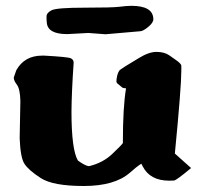

<svg xmlns="http://www.w3.org/2000/svg" viewBox="-20 -615 694 653"><path d="M426.8 -595.2Q501 -595.2 501.5 -549.8Q501.5 -537.6 484.1 -523.4Q466.8 -509.3 457.5 -508.8L338.9 -498.5L280.3 -502.9L209 -499H208.5Q142.6 -499 139.2 -537.6Q138.2 -544.4 138.2 -558.1Q138.2 -571.8 156 -580.3Q173.8 -588.9 267.6 -588.9Q361.3 -588.9 386.2 -592Q411.1 -595.2 426.8 -595.2ZM230.5 -401.4Q223.6 -302.2 223.1 -235.4Q223.1 -105.5 245.1 -68.8Q271 -50.3 282.7 -49.8Q329.6 -61 361.1 -90.8Q392.6 -120.6 397.9 -128.4V-129.9Q397.9 -251.5 408.7 -314.5Q406.2 -314.9 403.3 -315.2Q400.4 -315.4 398.9 -315.9Q397.5 -316.4 396.2 -317.1Q395 -317.9 393.1 -319.6Q391.1 -321.3 389.6 -322.5Q388.2 -323.7 385.3 -326.2Q382.3 -328.6 379.9 -330.6Q376 -333.5 376 -338.6Q376 -343.8 376.5 -346.2Q379.9 -371.6 389.6 -378.4Q408.2 -391.1 413.6 -394Q418.9 -397 452.6 -417.7Q486.3 -438.5 512.2 -438.5Q539.1 -438.5 556.2 -426.5Q573.2 -414.6 578.4 -410.9Q583.5 -407.2 585.9 -405.3Q588.4 -403.3 591.3 -400.4Q596.2 -396 596.7 -391.1V-375.5Q596.7 -318.8 574.7 -92.8L629.9 -43.5Q579.6 -1.5 571.8 -1Q564 -0.5 555.7 -0.5Q490.2 -0.5 465.3 -49.3Q462.9 -54.7 460.4 -58.1Q444.3 -47.9 421.4 -27.3Q369.6 17.6 264.9 17.6Q160.2 17.6 118.4 -9.5Q76.7 -36.6 63 -58.1Q49.3 -79.6 46.9 -145L49.3 -271.5Q48.3 -312.5 37.6 -326.7Q26.9 -340.8 26.9 -350.6V-351.6L35.6 -376.5Q63.5 -425.8 123 -425.8H130.9Q211.4 -421.4 220.9 -416.7Q230.5 -412.1 230.5 -401.9Z"/></svg>

Font: Drukaatie burti
Style: Heavy
Weight: 800
Version: Version 0.14